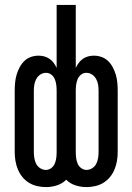

<svg xmlns="http://www.w3.org/2000/svg" viewBox="-20 -755 540 783"><path d="M168 8Q150 8 132 4Q114 0 98.5 -9.5Q83 -19 71.5 -33Q60 -47 53 -64Q46 -81 43 -99Q40 -117 40 -135V-385Q40 -401 41.5 -417.5Q43 -434 47.5 -449.5Q52 -465 59.5 -479.5Q67 -494 78.5 -505.5Q90 -517 105.5 -522.5Q121 -528 137 -528Q149 -528 160.5 -525Q172 -522 182 -515Q192 -508 199 -498.5Q206 -489 211 -478V-735H289V-478Q294 -489 301 -498.5Q308 -508 318 -515Q328 -522 339.5 -525Q351 -528 363 -528Q379 -528 394.5 -522.5Q410 -517 421.5 -505.5Q433 -494 440.5 -479.5Q448 -465 452.5 -449.5Q457 -434 458.5 -417.5Q460 -401 460 -385V-135Q460 -117 457 -99Q454 -81 447 -64Q440 -47 428.5 -33Q417 -19 401.5 -9.5Q386 0 368 4Q350 8 332 8Q310 8 288 1Q266 -6 250 -22Q234 -6 212 1Q190 8 168 8ZM167 -62Q179 -62 189 -69.5Q199 -77 203.5 -88Q208 -99 209.5 -111Q211 -123 211 -135V-385Q211 -397 209.5 -409Q208 -421 203.5 -432Q199 -443 189.5 -450.5Q180 -458 168 -458Q155 -458 144.5 -451Q134 -444 128 -433Q122 -422 120 -410Q118 -398 118 -385V-135Q118 -123 120 -110.5Q122 -98 127.5 -87Q133 -76 144 -69Q155 -62 167 -62ZM333 -62Q345 -62 356 -69Q367 -76 372.5 -87Q378 -98 380 -110.5Q382 -123 382 -135V-385Q382 -398 380 -410Q378 -422 372 -433Q366 -444 355.5 -451Q345 -458 332 -458Q320 -458 310.5 -450.5Q301 -443 296.5 -432Q292 -421 290.5 -409Q289 -397 289 -385V-135Q289 -123 290.5 -111Q292 -99 296.5 -88Q301 -77 311 -69.5Q321 -62 333 -62Z"/></svg>

Font: Iosevka Algr
Style: Regular
Weight: 400
Monospace: yes
Designer: Belleve Invis
Foundry: Belleve Invis
Version: Version 26.0.2; ttfautohint (v1.8.3)